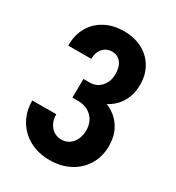

<svg xmlns="http://www.w3.org/2000/svg" viewBox="-177 -835 867 948"><g transform="rotate(30 257.0 -360.5)"><path d="M250.5 7.8Q185.5 7.8 135.9 -19.1Q86.2 -46 58.2 -93.7Q30.1 -141.5 29.8 -204.4L166.6 -205.2Q166.6 -163 189.9 -136Q213.2 -109 250.5 -109Q276.3 -109 295.3 -122.6Q314.3 -136.2 324.6 -159Q334.9 -181.9 334.9 -209.2Q334.9 -241.9 321 -265.8Q307.2 -289.7 282.8 -302.7Q258.5 -315.7 227.1 -315.7H194.3L195.8 -422.9H232.1Q270.1 -422.9 295.2 -450.7Q320.3 -478.6 320.6 -520Q321.4 -562.9 302.6 -586.9Q283.8 -610.8 251.5 -610.8Q219.9 -610.8 199.7 -588Q179.5 -565.1 179.5 -528H48.3Q47.5 -587.9 73.2 -632.9Q98.9 -677.8 145.3 -702.7Q191.7 -727.5 252.6 -727.5Q312.5 -727.5 357.5 -703.6Q402.4 -679.6 427.5 -636.9Q452.6 -594.2 452.6 -538.2Q452.6 -482.7 428.3 -440.5Q404 -398.4 360.7 -374.8Q317.4 -351.3 260.5 -352.2V-388.8Q322.8 -390.7 370.1 -367.5Q417.4 -344.2 443.9 -300.9Q470.5 -257.5 470.5 -198.5Q470.5 -138.3 442.4 -91.7Q414.4 -45.1 364.8 -18.7Q315.2 7.8 250.5 7.8Z"/></g></svg>

Font: Reddit Sans Condensed
Style: Regular
Weight: 400
Designer: Stephen Hutchings
Foundry: Reddit
Version: Version 1.014